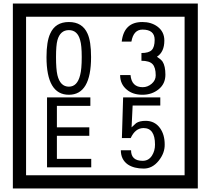

<svg xmlns="http://www.w3.org/2000/svg" viewBox="-20 -980 1195 1090"><path d="M1103 90H53V-960H1103ZM1028 15V-885H128V15ZM497 -656Q497 -442 371 -442Q244 -442 244 -656Q244 -744 265 -789Q294 -855 371 -855Q448 -855 477 -789Q497 -745 497 -656ZM444 -656Q444 -723 435 -752Q420 -809 371 -809Q322 -809 306 -752Q298 -723 298 -656Q298 -587 306 -553Q322 -488 371 -488Q419 -488 435 -554Q444 -587 444 -656ZM919 -556Q919 -504 880.5 -473Q842 -442 789 -442Q734 -442 700 -471Q662 -502 662 -554H721Q727 -485 790 -485Q818 -485 841 -504.5Q864 -524 864 -552Q864 -597 846 -616Q828 -635 783 -635V-679Q825 -679 841.5 -696Q858 -713 858 -754Q858 -812 789 -812Q738 -812 726 -744H671Q684 -855 788 -855Q839 -855 874 -829Q913 -800 913 -750Q913 -685 871 -658Q895 -642 903 -630Q919 -605 919 -556ZM498 -30H247V-427H493V-379H303V-257H487V-209H303V-78H498ZM915 -160Q916 -111 880.5 -67Q845 -23 796 -23Q741 -23 706 -46Q666 -74 666 -127H724Q724 -67 790 -67Q824 -67 843 -97Q860 -124 860 -159Q860 -253 795 -253Q748 -253 722 -196H672L679 -427H890V-381H733L727 -257Q740 -269 753 -281Q772 -294 807 -294Q859 -294 889 -252Q915 -215 915 -160Z"/></svg>

Font: Unicode BMP Fallback SIL
Style: Regular
Weight: 400
Foundry: NRSI, SIL International
Version: Version 5.1 Based on Unicode 5.1